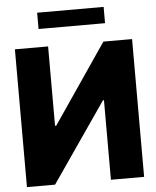

<svg xmlns="http://www.w3.org/2000/svg" viewBox="-60 -959 821 1010"><g transform="rotate(-5 350.5 -454.5)"><path d="M41 -727.5H216.3V-308.6H222.7L508.3 -727.5H659.7V0H484.4V-419.9H479L189.5 0H41ZM525.4 -909.2V-823.2H174.3V-909.2Z"/></g></svg>

Font: Inter Tight ExtraBold
Style: Regular
Weight: 800
Designer: Rasmus Andersson
Foundry: rsms
Version: Version 3.004; ttfautohint (v1.8.4.7-5d5b)